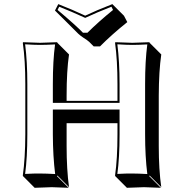

<svg xmlns="http://www.w3.org/2000/svg" viewBox="-20 -853 884 933"><path d="M247.1 -801.8 263.2 -833Q331.1 -806.6 394 -776.9Q446.3 -801.8 525.9 -833L582.5 -776.4L598.6 -745.6Q523.4 -685.5 465.8 -627.4H435.5L413.6 -649.4Q405.3 -657.2 384.3 -670.4Q373.5 -677.2 360.4 -689L303.7 -745.6ZM550.8 -444.8Q550.8 -559.6 539.1 -645L541 -647.9Q542.5 -647.9 623 -645L706.1 -647.9L707 -645L763.7 -588.4Q752 -508.3 751.5 -388.2V-143.6Q751.5 -28.8 763.7 56.6L707 0L705.1 2.9L761.7 59.6Q760.3 59.6 679.7 56.6L596.7 59.6L540 2.9L539.1 0Q550.8 -81.5 550.8 -200.2V-254.4H303.7V-143.6Q303.7 -28.8 315.4 56.6L258.8 0L256.8 2.9L313.5 59.6Q312 59.6 231.4 56.6Q231.4 56.6 148.4 59.6L91.8 2.9L90.8 0Q102.5 -81.5 103 -200.2V-444.8Q103 -559.6 90.8 -645L92.8 -647.9Q94.2 -647.9 174.8 -645Q174.8 -645 257.8 -647.9L258.8 -645L315.4 -588.4Q303.7 -508.3 303.7 -388.2V-362.8H550.8ZM420.9 -642.1 424.3 -639.2Q421.4 -641.6 420.9 -642.1ZM561 -444.8V-353H236.8V-444.8Q236.8 -558.1 247.6 -637.2Q202.6 -634.8 174.8 -634.8Q146 -634.8 102.1 -637.7Q112.8 -553.2 112.8 -444.8V-200.2Q112.8 -87.4 102.1 -7.8Q146.5 -10.3 174.8 -9.8Q203.6 -9.8 248 -7.3Q237.3 -91.8 236.8 -200.2V-320.8H561V-200.2Q561 -87.4 550.3 -7.8Q594.7 -10.3 623 -9.8Q651.9 -9.8 695.8 -7.3Q685.1 -91.8 685.1 -200.2V-444.8Q685.1 -558.1 695.8 -637.2Q650.9 -634.8 623 -634.8Q594.2 -634.8 550.3 -637.7Q561 -552.7 561 -444.8ZM259.8 -804.7Q349.1 -729.5 383.3 -693.8H404.8Q460 -748.5 529.3 -804.7L521.5 -820.3Q446.8 -791 398.4 -768.1L394 -766.1L389.6 -768.1Q329.1 -795.9 267.6 -820.3Z"/></svg>

Font: Linux Biolinum Shadow O
Style: Bold
Weight: 700
Designer: Philipp H. Poll
Foundry: Philipp H. Poll
Version: Version 0.9.2